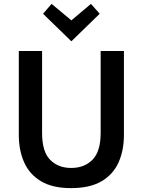

<svg xmlns="http://www.w3.org/2000/svg" viewBox="-20 -956 736 990"><path d="M346 14Q251 14 191.5 -21.5Q132 -57 104.5 -119Q77 -181 77 -260V-693H197V-271Q197 -174 238.5 -132Q280 -90 347 -90Q415 -90 457 -132.5Q499 -175 499 -271V-693H619V-260Q619 -180 591 -118Q563 -56 503 -21Q443 14 346 14ZM348 -743 202 -885 246 -936 348 -851 449 -936 494 -885Z"/></svg>

Font: Ubuntu Sans SemiBold
Style: Regular
Weight: 600
Designer: Dalton Maag Ltd
Foundry: Dalton Maag Ltd
Version: Version 1.006; ttfautohint (v1.8.4.7-5d5b)